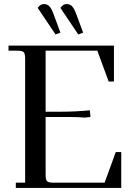

<svg xmlns="http://www.w3.org/2000/svg" viewBox="-20 -927 673 947"><path d="M22 -677V-702H542V-525H516L460 -677H205V-376H280Q353 -376 423 -383L426 -355V-350L398 -347Q368 -350 321 -350H205V-66Q205 -41 212 -33.5Q219 -26 244 -26H496L551 -177H578V0H58V-26H104V-637Q104 -662 97 -669.5Q90 -677 65 -677ZM166 -888Q179 -907 196 -907Q213 -907 223.5 -896Q234 -885 244 -858L278 -766L254 -757ZM278 -888Q291 -907 308 -907Q325 -907 335.5 -896Q346 -885 356 -858L390 -766L366 -757Z"/></svg>

Font: Dihjauti
Style: Bold
Weight: 700
Designer: T. Christopher White
Version: Version 3.0.0